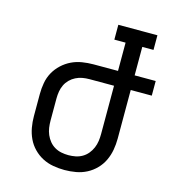

<svg xmlns="http://www.w3.org/2000/svg" viewBox="-110 -826 831 925"><g transform="rotate(15 305.0 -363.5)"><path d="M296 8Q268 8 239.5 3Q211 -2 186 -15Q161 -28 141 -48.5Q121 -69 109 -94.5Q97 -120 92 -148Q87 -176 87 -205V-315Q87 -343 92 -371Q97 -399 110.5 -423.5Q124 -448 145 -467.5Q166 -487 191 -499Q216 -511 244 -515.5Q272 -520 300 -520H422V-661H366V-735H561V-662H505V-520H610V-447H505V-205Q505 -176 500 -148Q495 -120 483 -94.5Q471 -69 451 -48.5Q431 -28 406 -15Q381 -2 352.5 3Q324 8 296 8ZM296 -66Q314 -66 331.5 -69.5Q349 -73 364.5 -82Q380 -91 391.5 -105Q403 -119 410 -135.5Q417 -152 419.5 -169.5Q422 -187 422 -205V-446H300Q282 -446 265 -443Q248 -440 232 -432Q216 -424 203.5 -411.5Q191 -399 183.5 -383.5Q176 -368 173 -350.5Q170 -333 170 -315V-205Q170 -187 172.5 -169.5Q175 -152 182 -135.5Q189 -119 200.5 -105Q212 -91 227.5 -82Q243 -73 260.5 -69.5Q278 -66 296 -66Z"/></g></svg>

Font: Iosevka HT Extended
Style: Regular
Weight: 400
Width: 7
Monospace: yes
Designer: Belleve Invis
Foundry: Belleve Invis
Version: Version 32.3.0; ttfautohint (v1.8.4)